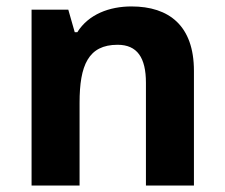

<svg xmlns="http://www.w3.org/2000/svg" viewBox="-20 -627 697 596"><path d="M388 -607C320 -607 255 -583 220 -527H212L192 -597H78V-51H227V-308C227 -424 254 -488 345 -488C406 -488 433 -448 433 -370V-51H582V-407C582 -547 505 -607 388 -607Z"/></svg>

Font: Noto Sans Tamil UI
Style: Bold
Weight: 700
Designer: Jelle Bosma - Monotype Design Team
Foundry: Monotype Imaging Inc.
Version: Version 2.004